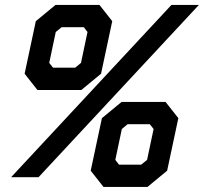

<svg xmlns="http://www.w3.org/2000/svg" viewBox="-20 -720 833 780"><path d="M25 0 676.5 -700H788L136.5 0ZM132 -354.5 80 -420.5 125.5 -634 205.5 -700H384L436 -634L390.5 -420.5L310.5 -354.5ZM195.5 -445H285.5L309 -464.5L335.5 -590L320.5 -609.5H230.5L206.5 -590L180 -464.5ZM400.5 39.5 348.5 -26.5 394 -240 474 -306H652.5L704.5 -240L659 -26.5L579 39.5ZM463.5 -51H553.5L577.5 -70.5L604 -196L588.5 -215.5H498.5L475 -196L448.5 -70.5Z"/></svg>

Font: Tourney Expanded Black
Style: Italic
Weight: 900
Width: 7
Italic angle: -12°
Designer: Tyler Finck
Foundry: Etcetera Type Co
Version: Version 1.010; ttfautohint (v1.8.3)